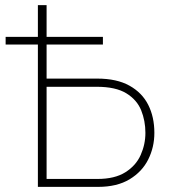

<svg xmlns="http://www.w3.org/2000/svg" viewBox="-20 -730 674 750"><path d="M128 0V-556H2V-586H128V-710H162V-586H382V-556H162V-423H360Q436 -423 485.5 -395.5Q535 -368 559 -320.5Q583 -273 583 -211Q583 -155 559 -107Q535 -59 486 -29.5Q437 0 363 0ZM162 -31H361Q428 -31 469.5 -57Q511 -83 529.5 -124.5Q548 -166 548 -211Q548 -258 531.5 -299Q515 -340 473.5 -365.5Q432 -391 358 -391H162Z"/></svg>

Font: Raleway ExtraLight
Style: Regular
Weight: 200
Designer: Matt McInerney, Pablo Impallari, Rodrigo Fuenzalida
Foundry: Matt McInerney, Pablo Impallari, Rodrigo Fuenzalida
Version: Version 4.026